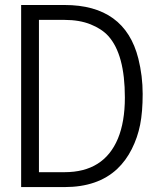

<svg xmlns="http://www.w3.org/2000/svg" viewBox="-20 -760 633 780"><path d="M65.9 0V-739.7H242.2Q487.3 -739.7 542 -522Q559.6 -451.7 559.6 -378.4Q559.6 -305.2 549.3 -253.4Q539.1 -201.7 515.4 -154.5Q491.7 -107.4 456.1 -73.7Q377.4 0 242.2 0ZM138.2 -60.5H242.2Q401.9 -60.5 459 -196.8Q487.3 -265.1 487.3 -363.8Q487.3 -539.1 419.9 -613.8Q393.6 -642.6 348.4 -660.9Q303.2 -679.2 242.2 -679.2H138.2Z"/></svg>

Font: News Cycle
Style: Regular
Weight: 500
Version: Version 0.5.2